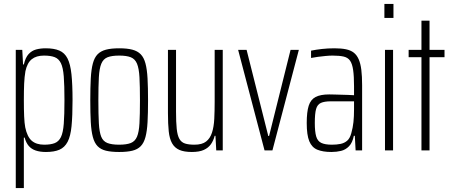

<svg xmlns="http://www.w3.org/2000/svg" viewBox="-20 -763 2295 974"><path d="M60 191V-510H93L97 -436H101Q109 -471 125 -488.5Q141 -506 163 -512Q185 -518 212 -518Q254 -518 281 -506.5Q308 -495 322.5 -466.5Q337 -438 342.5 -386.5Q348 -335 348 -255Q348 -175 343 -123.5Q338 -72 323 -43.5Q308 -15 281.5 -3.5Q255 8 213 8Q183 8 161 0.5Q139 -7 125.5 -23Q112 -39 105 -65H101V191ZM204 -29Q237 -29 257.5 -37Q278 -45 289 -67.5Q300 -90 303.5 -135Q307 -180 307 -255Q307 -330 303.5 -375Q300 -420 289 -442.5Q278 -465 257.5 -473Q237 -481 203 -481Q164 -481 141 -462.5Q118 -444 109 -402Q104 -373 102.5 -338.5Q101 -304 101 -254Q101 -207 102.5 -172.5Q104 -138 108 -117Q118 -69 141 -49Q164 -29 204 -29Z M585 8Q544 8 517.5 1.5Q491 -5 475 -21.5Q459 -38 451 -68Q443 -98 440.5 -143.5Q438 -189 438 -254Q438 -319 440.5 -365Q443 -411 451 -441Q459 -471 475 -487.5Q491 -504 517.5 -511Q544 -518 585 -518Q625 -518 651.5 -511Q678 -504 694 -487.5Q710 -471 718 -441Q726 -411 728.5 -365Q731 -319 731 -254Q731 -189 728.5 -143.5Q726 -98 718 -68Q710 -38 694 -21.5Q678 -5 651.5 1.5Q625 8 585 8ZM584 -29Q622 -29 643.5 -37.5Q665 -46 675 -69.5Q685 -93 687.5 -137.5Q690 -182 690 -254Q690 -326 687.5 -371Q685 -416 675 -440Q665 -464 643.5 -472.5Q622 -481 585 -481Q547 -481 525.5 -472.5Q504 -464 494 -440Q484 -416 481.5 -371Q479 -326 479 -254Q479 -182 481.5 -137.5Q484 -93 493.5 -69.5Q503 -46 525 -37.5Q547 -29 584 -29Z M953 8Q914 8 890 -2.5Q866 -13 853 -36Q840 -59 836 -96.5Q832 -134 832 -189V-510H873V-197Q873 -143 876.5 -109.5Q880 -76 890 -58.5Q900 -41 918.5 -35Q937 -29 966 -29Q1005 -29 1025.5 -45Q1046 -61 1055.5 -90.5Q1065 -120 1067 -160Q1069 -200 1069 -247V-510H1110V0H1077L1073 -74H1069Q1063 -50 1050 -31.5Q1037 -13 1014 -2.5Q991 8 953 8Z M1322 0 1188 -510H1231L1341 -73H1345L1454 -510H1496L1362 0Z M1661 8Q1618 8 1590 -3.5Q1562 -15 1549 -46.5Q1536 -78 1536 -139Q1536 -195 1546 -226.5Q1556 -258 1581 -271Q1606 -284 1650 -284Q1661 -284 1677 -283.5Q1693 -283 1711 -282.5Q1729 -282 1745.5 -281.5Q1762 -281 1776 -280V-325Q1776 -376 1771.5 -407.5Q1767 -439 1756 -455Q1745 -471 1723.5 -476Q1702 -481 1667 -481Q1651 -481 1631 -479Q1611 -477 1591.5 -474.5Q1572 -472 1558 -469V-506Q1582 -511 1612.5 -514.5Q1643 -518 1677 -518Q1711 -518 1735 -513Q1759 -508 1774.5 -496Q1790 -484 1799.5 -462.5Q1809 -441 1813 -408.5Q1817 -376 1817 -331V0H1784L1780 -74H1775Q1768 -39 1750.5 -21Q1733 -3 1710 2.5Q1687 8 1661 8ZM1664 -29Q1688 -29 1707.5 -33Q1727 -37 1741 -49Q1755 -61 1762 -87Q1770 -115 1773 -143.5Q1776 -172 1776 -209V-249H1658Q1626 -249 1608 -241Q1590 -233 1583.5 -210Q1577 -187 1577 -139Q1577 -95 1584 -71Q1591 -47 1610 -38Q1629 -29 1664 -29Z M1930 -672V-743H1976V-672ZM1933 0V-510H1974V0Z M2118 0V-473H2053V-510H2118V-658H2159V-510H2235V-473H2159V0Z"/></svg>

Font: Saira ExtraCondensed ExtraLight
Style: Regular
Weight: 250
Width: 2
Designer: Hector Gatti with collaboration of the Omnibus-Type team
Foundry: Omnibus-Type
Version: Version 1.101